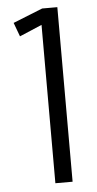

<svg xmlns="http://www.w3.org/2000/svg" viewBox="-51 -711 376 744"><g transform="rotate(-5 137.5 -339.5)"><path d="M47 -579 27 -633 142 -679H201V0H134V-616Z"/></g></svg>

Font: Pavanam
Style: Regular
Weight: 400
Designer: Tharique Azeez
Foundry: Tharique Azeez
Version: Version 1.86; ttfautohint (v1.3) -l 8 -r 50 -G 200 -x 14 -D 